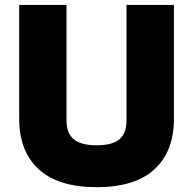

<svg xmlns="http://www.w3.org/2000/svg" viewBox="-20 -756 785 781"><path d="M494.6 -268.6C494.6 -208 471.7 -165 373 -165C274.9 -165 250.5 -208 250.5 -268.6V-735.8H58.1V-272.5C58.1 -184.6 84.5 -116.2 137.2 -67.9C189.9 -19 268.6 5.4 373 5.4C477.5 5.4 556.2 -19 608.9 -67.9C661.1 -116.2 687.5 -184.6 687.5 -272.5V-735.8H494.6Z"/></svg>

Font: Estedad Black
Style: Regular
Weight: 900
Designer: Amin Abedi
Version: Version 7.3